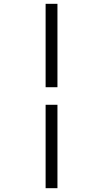

<svg xmlns="http://www.w3.org/2000/svg" viewBox="-20 -843 540 1006"><path d="M219 -386V-823H281V-386ZM219 143V-294H281V143Z"/></svg>

Font: Iosevka SS04 Light Oblique
Style: Regular
Weight: 300
Italic angle: -9°
Monospace: yes
Designer: Belleve Invis
Foundry: Belleve Invis
Version: Version 19.0.0; ttfautohint (v1.8.4)